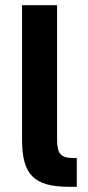

<svg xmlns="http://www.w3.org/2000/svg" viewBox="-20 -720 340 740"><path d="M247 0Q196 0 161 -9.5Q126 -19 105 -40Q84 -61 74.5 -95.5Q65 -130 65 -181V-700H200V-181Q200 -140 213.5 -125.5Q227 -111 259 -111H276V0Z"/></svg>

Font: Golos UI
Style: Bold
Weight: 700
Designer: A.Korolkova, Vitaly Kuzmin
Foundry: ParaType Ltd
Version: Version 2.000